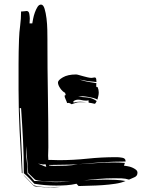

<svg xmlns="http://www.w3.org/2000/svg" viewBox="-20 -761 620 838"><path d="M66 -289Q69 -219 72.5 -149Q76 -79 78 -9V-4L75 -7V-14Q70 -104 65.5 -191.5Q61 -279 61 -369V-482Q61 -509 61.5 -535.5Q62 -562 63 -589Q64 -620 68 -649.5Q72 -679 72 -711H76Q83 -711 88 -712Q93 -713 96 -713Q106 -713 108 -700Q110 -687 110 -680L109 -659H121Q122 -665 124.5 -678.5Q127 -692 132 -706Q137 -720 143.5 -730.5Q150 -741 159 -741Q169 -741 174.5 -723Q180 -705 183 -680.5Q186 -656 186.5 -630.5Q187 -605 187 -590V-578Q187 -463 189 -348Q191 -233 191 -118Q191 -109 190.5 -99.5Q190 -90 190 -81Q190 -76 190.5 -72Q191 -68 191 -63H201Q210 -63 219 -62.5Q228 -62 237 -62Q300 -62 361.5 -68.5Q423 -75 486 -75H490Q500 -75 514 -72.5Q528 -70 528 -58V-56Q475 -56 424 -52.5Q373 -49 320 -44Q359 -46 397.5 -49Q436 -52 475 -52Q488 -52 500 -51.5Q512 -51 525 -50L521 -38Q527 -37 537 -35.5Q547 -34 556.5 -30Q566 -26 573 -20.5Q580 -15 580 -7Q580 7 567 12.5Q554 18 543 23Q528 18 511.5 17.5Q495 17 479 17Q444 17 410 20Q378 23 345 26Q369 25 391 24Q416 23 441 23Q463 23 484.5 24Q506 25 528 29Q510 37 483.5 41Q457 45 428.5 47Q400 49 372 49.5Q344 50 323 51L314 41Q292 46 270 47.5Q248 49 225 49Q201 49 177 47Q153 45 130 41Q119 29 108 17.5Q97 6 84 -5Q84 -77 80.5 -147Q77 -217 72 -289ZM279 31Q255 32 229 32Q198 32 171 30Q144 28 133 23L103 -6L94 -124V-102Q94 -79 97 -56Q100 -33 100 -10V-4Q108 4 115.5 12Q123 20 130 29H137Q159 29 180.5 31.5Q202 34 224 34Q247 34 269 32Q277 32 286 31ZM194 -39Q199 -38 204.5 -37.5Q210 -37 216 -37Q242 -37 268 -38Q294 -39 320 -44Q288 -42 257 -42Q226 -42 194 -41ZM127 48Q144 53 162.5 54.5Q181 56 201 56Q213 56 224 55Q234 55 243 55Q237 56 229 56Q221 57 213 57H193Q181 57 168.5 56Q156 55 144.5 54Q133 53 128 51Q125 48 118 40.5Q111 33 103 25Q95 17 88.5 9.5Q82 2 81 0ZM168 -43 146 -47Q152 -45 164 -39.5Q176 -34 182 -33L179 -44ZM406 -381Q411 -369 411 -358Q411 -349 409 -341.5Q407 -334 405 -326L402 -328Q396 -331 387 -333.5Q378 -336 368.5 -337.5Q359 -339 351.5 -340Q344 -341 341 -341Q336 -341 331 -340Q326 -339 321 -339Q341 -337 361.5 -335.5Q382 -334 402 -320Q397 -308 393 -308Q386 -310 379.5 -311Q373 -312 367 -313L366 -324Q363 -322 360 -322H353Q345 -322 337 -324Q329 -326 321 -326Q310 -326 300 -319Q301 -317 301 -313Q313 -317 330 -317Q337 -317 344 -316L358 -314Q354 -314 350.5 -314.5Q347 -315 344 -315H331Q321 -315 316.5 -314Q312 -313 298 -308L293 -306Q284 -312 278 -312Q276 -312 275 -311.5Q274 -311 273 -311Q271 -318 266.5 -327.5Q262 -337 262 -342Q262 -346 267 -346L264 -356Q253 -361 243 -375.5Q233 -390 233 -401Q233 -411 254.5 -423.5Q276 -436 312 -436Q316 -436 324.5 -433.5Q333 -431 342.5 -428.5Q352 -426 362 -423.5Q372 -421 380 -421Q383 -421 386.5 -422Q390 -423 393 -423Q399 -423 400 -415.5Q401 -408 401 -403Q381 -405 363 -407Q346 -410 326 -414Q346 -407 364 -404Q382 -401 401 -398Q400 -395 400 -389Q400 -383 401 -381Z"/></svg>

Font: Finger Paint
Style: Regular
Weight: 400
Designer: Ralph du Carrois
Foundry: Ralph du Carrois
Version: Version 1.001